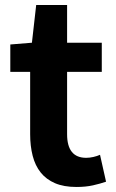

<svg xmlns="http://www.w3.org/2000/svg" viewBox="-20 -730 460 764"><path d="M284 14Q234 14 199 -1Q164 -16 142 -43.5Q120 -71 110 -110Q100 -149 100 -196V-444H21V-553L107 -560L124 -710H247V-560H385V-444H247V-196Q247 -102 323 -102Q337 -102 352 -105.5Q367 -109 378 -114L402 -7Q379 1 350 7.5Q321 14 284 14Z"/></svg>

Font: SpoqaHanSans-Bold
Style: Regular
Weight: 700
Designer: [Spoqa Han Sans] Dong-huui Kim \uAE40 \uB3D9 \uD718   [Noto Sans] Ryoko NISHIZUKA \u897F \u585A \u6DBC \u5B50  (kana & i
Foundry: Spoqa (http://www.spoqa-han-sans.com)
Version: Version 2.000